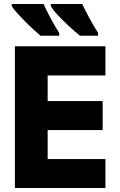

<svg xmlns="http://www.w3.org/2000/svg" viewBox="-20 -947 603 967"><path d="M55 0V-714H511V-567H220V-438H497V-292H220V-146H511V0ZM383 -767Q358 -787 327.5 -815Q297 -843 271 -871Q245 -899 236 -917V-927H394Q407 -899 428.5 -859Q450 -819 474 -781V-767ZM184 -767Q168 -781 146 -801Q124 -821 102.5 -843Q81 -865 63.5 -884.5Q46 -904 39 -917V-927H199Q212 -899 233 -859Q254 -819 278 -781V-767Z"/></svg>

Font: Noto Sans Mono SemiCondensed Black
Style: Regular
Weight: 900
Width: 4
Designer: Monotype Design Team
Foundry: Monotype Imaging Inc.
Version: Version 2.014; ttfautohint (v1.8.4.7-5d5b)